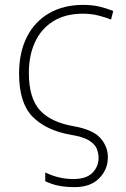

<svg xmlns="http://www.w3.org/2000/svg" viewBox="-20 -560 514 785"><path d="M285 205Q252 205 223.5 200Q195 195 165 181V145Q220 172 280 172Q333 172 358 146.5Q383 121 383 86Q383 67 375.5 48Q368 29 343.5 14Q319 -1 269 -9Q168 -27 113 -83Q58 -139 58 -259Q58 -346 90 -409Q122 -472 181 -506Q240 -540 320 -540Q357 -540 386.5 -533Q416 -526 443 -515L434 -480Q409 -490 380.5 -497Q352 -504 319 -504Q247 -504 197.5 -473Q148 -442 123 -387.5Q98 -333 98 -262Q98 -159 143 -109.5Q188 -60 281 -44Q360 -30 390.5 4.5Q421 39 421 83Q421 133 385.5 169Q350 205 285 205Z"/></svg>

Font: Noto Sans ExtraLight
Style: Regular
Weight: 200
Designer: Monotype Design Team
Foundry: Monotype Imaging Inc.
Version: Version 2.007